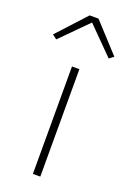

<svg xmlns="http://www.w3.org/2000/svg" viewBox="-173 -801 580 853"><g transform="rotate(20 117.0 -374.0)"><path d="M96 -748 -28 -613 -7 -597 117 -722 241 -597 262 -613 138 -748ZM135 0V-508H100V0Z"/></g></svg>

Font: IBM Plex Thai ExtraLight
Style: Regular
Weight: 200
Designer: Mike Abbink, Paul van der Laan, Pieter van Rosmalen, Ben Mitchell, Mark Frömberg
Foundry: Bold Monday
Version: Version 1.0